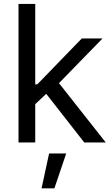

<svg xmlns="http://www.w3.org/2000/svg" viewBox="-20 -748 589 1008"><path d="M77.1 0H165V-201.2L222.7 -255.4L422.4 0H535.2L289.6 -311.5L518.1 -545.9H409.2L175.8 -305.2H165V-727.5H77.1ZM198.2 240.7H265.6L327.6 57.6H237.8Z"/></svg>

Font: Raveo
Style: Regular
Weight: 400
Designer: Jakub Foglar, Rasmus Andersson (Inter)
Foundry: Jakubfoglar.com
Version: Version 1.100;Glyphs 3.2.3 (3260)